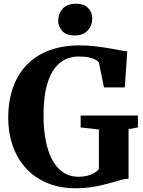

<svg xmlns="http://www.w3.org/2000/svg" viewBox="-20 -995 766 1026"><path d="M384.5 11Q298.5 11 231.2 -17.5Q164 -46 117.8 -97Q71.5 -148 47.8 -216.5Q24 -285 24 -364.5Q24 -458 50.5 -530.2Q77 -602.5 126.5 -652Q176 -701.5 246.8 -727Q317.5 -752.5 406 -752.5Q448 -752.5 486.5 -748Q525 -743.5 558.5 -737.8Q592 -732 618 -727Q644 -722 660 -721L647 -528H535.5L508.5 -661Q504 -668 491.8 -675.2Q479.5 -682.5 457.2 -687.8Q435 -693 401 -693Q340.5 -693 298.5 -657.8Q256.5 -622.5 234.5 -553Q212.5 -483.5 212.5 -379.5Q212.5 -310 223.2 -250.2Q234 -190.5 256.8 -145.8Q279.5 -101 315 -75.8Q350.5 -50.5 399 -50.5Q424.5 -50.5 445 -55.5Q465.5 -60.5 481.5 -69.5Q497.5 -78.5 508.5 -90.5V-303L411 -314V-377.5H717V-314L667 -305V-40Q649 -39.5 628 -34Q607 -28.5 582.2 -21Q557.5 -13.5 527.5 -6.2Q497.5 1 462 6Q426.5 11 384.5 11ZM377 -805.5Q334.5 -805.5 312.8 -829.2Q291 -853 291 -883.5Q291 -921.5 314.8 -948.2Q338.5 -975 386 -975H387Q430 -975 451.5 -951.5Q473 -928 473 -897.5Q473 -859.5 449.2 -832.5Q425.5 -805.5 378 -805.5Z"/></svg>

Font: Merriweather 36pt ExtraBold
Style: Regular
Weight: 800
Designer: Eben Sorkin
Foundry: Eben Sorkin
Version: Version 2.100